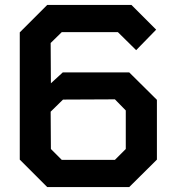

<svg xmlns="http://www.w3.org/2000/svg" viewBox="-20 -757 720 777"><path d="M171 0 60 -111V-626L171 -737H512L612 -637L531 -554L457 -627H230L185 -583L186 -420L234 -464H503L615 -353V-111L503 0ZM230 -110H445L489 -154V-310L445 -355L235 -354L185 -305L186 -154Z"/></svg>

Font: Tomorrow Medium
Style: Regular
Weight: 500
Designer: Tony de Marco, Monica Rizzolli
Foundry: Just in Type
Version: Version 2.002